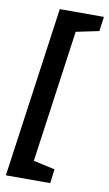

<svg xmlns="http://www.w3.org/2000/svg" viewBox="-95 -753 538 951"><g transform="rotate(10 174.0 -277.5)"><path d="M6 151 126 -706H348L338 -633L223 -609L130 56L238 80L229 151Z"/></g></svg>

Font: Faustina Light ExtraBold
Style: Italic
Weight: 800
Italic angle: -8°
Version: Version 1.200